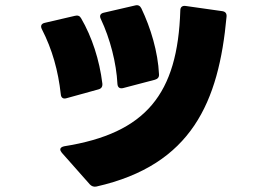

<svg xmlns="http://www.w3.org/2000/svg" viewBox="-20 -662 1040 739"><path d="M454 -323 576 -355C587 -358 593 -365 592 -376C588 -462 560 -555 524 -630C519 -640 511 -644 500 -641L379 -613C366 -610 362 -601 368 -589C404 -513 428 -419 432 -339C433 -325 441 -320 454 -323ZM351 56C718 -27 822 -270 852 -598C853 -610 848 -617 836 -619L695 -639C682 -641 674 -635 674 -622C664 -300 542 -149 227 -99C218 -97 212 -93 212 -87C212 -83 214 -79 218 -74L326 48C333 55 341 58 351 56ZM236 -284 359 -318C370 -321 375 -328 374 -340C363 -431 334 -520 292 -592C287 -601 279 -604 268 -601L152 -574C139 -571 135 -562 141 -550C181 -472 204 -390 214 -299C215 -286 223 -280 236 -284Z"/></svg>

Font: LINE Seed JP App_OTF ExtraBold
Style: Regular
Weight: 800
Designer: LINE & Fontrix & Fontworks
Version: Version 1.013